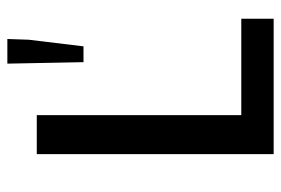

<svg xmlns="http://www.w3.org/2000/svg" viewBox="-141 -628 764 522"><g transform="rotate(-90 241.0 -367.0)"><path d="M394 -671 396 -729H329L333 -522H376ZM451 -5V-93H189V-649H83V-5ZM394 -672V-671Z"/></g></svg>

Font: Falling Sky
Style: Light
Weight: 400
Designer: Paul D. Hunt
Foundry: Adobe Systems Incorporated
Version: Version 1.02